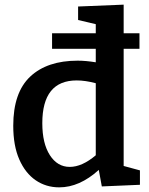

<svg xmlns="http://www.w3.org/2000/svg" viewBox="-20 -795 641 826"><path d="M235 11Q178 11 133.5 -19.5Q89 -50 63 -109Q37 -168 37 -254Q37 -397 110 -465.5Q183 -534 314 -534Q349 -534 392 -527V-585H204V-652H392V-691L316 -709V-767L512 -775V-652H580V-585H512V-81L582 -62V0L418 7L405 -64Q322 11 235 11ZM280 -77Q333 -77 392 -127V-437Q347 -449 310 -449Q162 -449 162 -265Q162 -178 194.5 -127.5Q227 -77 280 -77Z"/></svg>

Font: Bitter SemiBold
Style: Regular
Weight: 600
Designer: Sol Matas, and Bitter project Authors
Foundry: Sol Matas
Version: Version 2.001